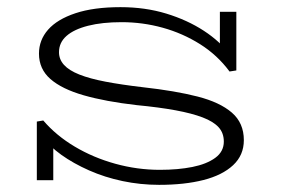

<svg xmlns="http://www.w3.org/2000/svg" viewBox="-20 -504 796 537"><path d="M425 13Q373 13 323 2.5Q273 -8 229 -27.5Q185 -47 151.5 -71Q118 -95 98 -123L129 -116V0H83V-164L101 -167Q137 -125 189 -94Q241 -63 302.5 -46Q364 -29 427 -29Q478 -29 518 -37Q558 -45 582 -62.5Q606 -80 606 -108Q606 -132 591.5 -148Q577 -164 547 -175.5Q517 -187 471 -195.5Q425 -204 362 -210Q275 -220 214 -237.5Q153 -255 121 -283Q89 -311 89 -354Q89 -392 114.5 -421Q140 -450 191 -467Q242 -484 317 -484Q386 -484 445 -466Q504 -448 550 -418Q596 -388 624 -350L595 -356V-471H641V-307L622 -304Q588 -350 539.5 -380.5Q491 -411 435 -426.5Q379 -442 320 -442Q266 -442 226.5 -432Q187 -422 166 -403.5Q145 -385 145 -358Q145 -338 159 -322.5Q173 -307 202 -295.5Q231 -284 275.5 -275.5Q320 -267 380 -260Q470 -250 532.5 -234Q595 -218 628.5 -189Q662 -160 662 -112Q662 -70 632 -42Q602 -14 549 -0.5Q496 13 425 13Z"/></svg>

Font: BioRhyme SemiExpanded Light
Style: Regular
Weight: 300
Width: 6
Designer: Aoife Mooney
Foundry: Aoife Mooney Type
Version: Version 1.600;gftools[0.9.33]